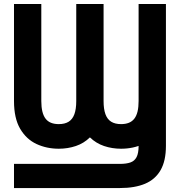

<svg xmlns="http://www.w3.org/2000/svg" viewBox="-20 -743 916 978"><path d="M825.2 0Q825.2 76.2 798.1 123.5Q771 170.9 719 192.9Q667 214.8 591.3 214.8H51.3V91.8H591.3Q623 91.8 644 84.6Q665 77.4 675.5 57.6Q686 37.8 686 0V-86.9L825.2 -228.5ZM507.6 -722.7V-228.5Q507.6 -187.3 517.1 -161.3Q526.6 -135.3 546.4 -123Q566.2 -110.8 596.7 -110.8Q619.6 -110.8 636.4 -117.6Q653.1 -124.3 664.2 -138.5Q675.3 -152.8 680.7 -175.2Q686 -197.5 686 -228.5V-722.7H825.2V-228.5Q825.2 -140.6 793.8 -87.2Q762.5 -33.7 710.4 -9.5Q658.4 14.6 596.7 14.6Q550.8 14.6 509.9 0.7Q469 -13.2 438 -43.2Q407.5 -13.2 366.5 0.7Q325.4 14.6 279.5 14.6Q217.8 14.6 165.9 -9.5Q114 -33.7 82.6 -87.2Q51.3 -140.6 51.3 -228.5V-722.7H190.4V-228.5Q190.4 -197.5 195.8 -175.2Q201.2 -152.8 212.2 -138.5Q223.1 -124.3 239.9 -117.6Q256.6 -110.8 279.5 -110.8Q310.1 -110.8 329.7 -123Q349.4 -135.3 358.9 -161.3Q368.4 -187.3 368.4 -228.5V-722.7Z"/></svg>

Font: Giphurs
Style: Regular
Weight: 400
Version: Version 2.010